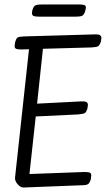

<svg xmlns="http://www.w3.org/2000/svg" viewBox="-20 -824 476 854"><path d="M431 -654Q431 -650 429 -640Q424 -623 416.5 -618.5Q409 -614 387 -613L171 -607L145 -363L340 -373Q358 -374 364.5 -370Q371 -366 371 -357Q371 -354 369 -342Q364 -325 357 -321Q350 -317 327 -315L139 -306L111 -50L355 -59Q373 -59 379.5 -56Q386 -53 386 -44Q386 -41 384 -27Q379 -10 371.5 -5Q364 0 342 0L86 10Q72 11 58.5 -4.5Q45 -20 47 -35L109 -605L76 -604Q58 -604 51.5 -607Q45 -610 45 -619L47 -635Q52 -653 58 -657Q64 -661 86 -662L400 -671Q417 -672 424 -668Q431 -664 431 -654ZM122 -766 124 -779Q129 -795 136.5 -799.5Q144 -804 166 -804H335Q350 -804 356 -801Q362 -798 362 -792Q362 -786 359 -775Q354 -759 346.5 -754.5Q339 -750 317 -750H153Q135 -750 128.5 -753.5Q122 -757 122 -766Z"/></svg>

Font: Farsan
Style: Regular
Weight: 400
Version: Version 1.001g;PS 1.001;hotconv 1.0.86;makeotf.lib2.5.63406 